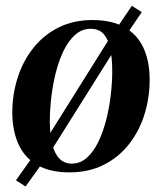

<svg xmlns="http://www.w3.org/2000/svg" viewBox="-20 -598 574 680"><path d="M70.5 62.5 36.5 40.5 89.5 -34 145.5 -107 361 -451 395 -500.5 447 -577.5 482 -555 430.5 -479 372.5 -400.5 158.5 -60 124 -12ZM307 -527Q376 -527 421 -501.5Q466 -476 488 -428.8Q510 -381.5 510 -315.5Q510 -251.5 491.5 -192.5Q473 -133.5 436.8 -87.2Q400.5 -41 347.5 -14.2Q294.5 12.5 226 12.5Q157.5 12.5 112.5 -13.2Q67.5 -39 45.8 -86.5Q24 -134 23.5 -197.5Q23.5 -263.5 42.5 -322.8Q61.5 -382 98 -428Q134.5 -474 187.2 -500.5Q240 -527 307 -527ZM301 -496Q270.5 -496 246.8 -475.2Q223 -454.5 206 -419.8Q189 -385 178 -342Q167 -299 161.8 -254Q156.5 -209 156.5 -168.5Q156.5 -121.5 164.8 -88Q173 -54.5 190.2 -36.5Q207.5 -18.5 234 -18.5Q264 -18.5 287.5 -39.2Q311 -60 328 -95Q345 -130 356 -173Q367 -216 372.2 -260.8Q377.5 -305.5 377.5 -345.5Q377.5 -389.5 371 -423.2Q364.5 -457 348 -476.5Q331.5 -496 301 -496Z"/></svg>

Font: Merriweather 120pt SemiBold
Style: Italic
Weight: 600
Italic angle: -7.8°
Version: Version 2.101